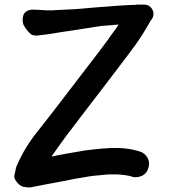

<svg xmlns="http://www.w3.org/2000/svg" viewBox="-20 -779 744 846"><path d="M97.7 -647.5C101.6 -642.6 106.4 -637.7 111.3 -632.8C116.2 -627.9 122.1 -624 128.9 -623H134.8C137.7 -622.1 139.6 -622.1 141.6 -622.1C147.5 -623 158.2 -624 173.8 -626C188.5 -627.9 196.3 -628.9 197.3 -628.9C214.8 -631.8 232.4 -634.8 251 -637.7L303.7 -645.5C320.3 -648.4 336.9 -650.4 353.5 -653.3L402.3 -661.1C407.2 -662.1 412.1 -662.1 417 -663.1L428.7 -665C443.4 -666 457 -667 471.7 -668C482.4 -668.9 492.2 -669.9 502.9 -670.9C496.1 -660.2 488.3 -649.4 480.5 -638.7C471.7 -627.9 463.9 -616.2 456.1 -604.5C422.9 -559.6 388.7 -514.6 354.5 -470.7C320.3 -425.8 286.1 -380.9 252 -336.9C216.8 -291 180.7 -244.1 142.6 -196.3C104.5 -148.4 74.2 -97.7 51.8 -43.9C49.8 -38.1 48.8 -32.2 47.9 -26.4L43.9 -8.8C43 -6.8 43 -4.9 43 -2C43 4.9 45.9 11.7 50.8 18.6C56.6 27.3 63.5 34.2 71.3 39.1C80.1 43.9 88.9 45.9 98.6 45.9C101.6 46.9 105.5 46.9 108.4 46.9C111.3 46.9 115.2 46.9 118.2 45.9C161.1 37.1 204.1 29.3 246.1 21.5C288.1 12.7 331.1 4.9 374 -2C388.7 -3.9 404.3 -5.9 418.9 -6.8C433.6 -8.8 449.2 -9.8 463.9 -10.7H478.5C488.3 -10.7 498 -10.7 507.8 -9.8C522.5 -8.8 536.1 -6.8 550.8 -3.9L562.5 0C567.4 1 572.3 2 577.1 2C582 2 586.9 1 591.8 0C602.5 -2 612.3 -6.8 619.1 -13.7C626 -20.5 630.9 -28.3 633.8 -39.1C635.7 -45.9 636.7 -51.8 636.7 -57.6C636.7 -61.5 636.7 -65.4 635.7 -68.4C633.8 -78.1 628.9 -86.9 622.1 -94.7C614.3 -103.5 605.5 -108.4 596.7 -111.3C593.8 -112.3 589.8 -113.3 585.9 -114.3C583 -115.2 579.1 -116.2 575.2 -117.2C555.7 -122.1 536.1 -125 516.6 -126C506.8 -127 497.1 -127 487.3 -127C477.5 -127 467.8 -127 457 -126C440.4 -125 422.9 -124 406.2 -122.1L355.5 -116.2L270.5 -101.6C249 -97.7 227.5 -93.8 207 -88.9L216.8 -103.5C236.3 -131.8 256.8 -159.2 277.3 -187.5C298.8 -214.8 319.3 -242.2 339.8 -269.5C374 -314.5 408.2 -359.4 442.4 -403.3L544.9 -538.1C553.7 -549.8 561.5 -561.5 570.3 -572.3C579.1 -584 586.9 -595.7 594.7 -607.4C602.5 -619.1 610.4 -630.9 617.2 -642.6C624 -655.3 631.8 -667 638.7 -678.7C639.6 -681.6 641.6 -683.6 642.6 -686.5C645.5 -689.5 648.4 -693.4 650.4 -697.3C654.3 -703.1 656.2 -710 656.2 -717.8C656.2 -725.6 654.3 -732.4 650.4 -738.3C647.5 -744.1 642.6 -749 635.7 -753.9C628.9 -756.8 622.1 -758.8 615.2 -758.8H614.3H596.7H585.9C584 -758.8 582 -758.8 579.1 -757.8C552.7 -756.8 526.4 -755.9 500 -753.9L385.7 -745.1C358.4 -742.2 331.1 -740.2 304.7 -738.3C278.3 -737.3 251 -735.4 223.6 -734.4C216.8 -733.4 210.9 -733.4 204.1 -733.4H184.6C173.8 -734.4 164.1 -734.4 154.3 -735.4C144.5 -736.3 134.8 -736.3 125 -736.3H121.1C115.2 -736.3 109.4 -735.4 103.5 -732.4C96.7 -729.5 90.8 -725.6 86.9 -719.7C83 -713.9 81.1 -707 80.1 -699.2V-692.4V-686.5V-685.5C81.1 -678.7 82 -671.9 85 -667C85.9 -666 85.9 -665 86.9 -664.1L92.8 -654.3C94.7 -652.3 96.7 -650.4 97.7 -647.5Z"/></svg>

Font: Citrustime FakeCyr
Style: Regular
Weight: 400
Version: Version 1.1